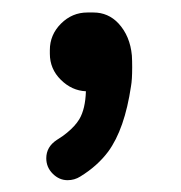

<svg xmlns="http://www.w3.org/2000/svg" viewBox="-20 -139 294 312"><path d="M55.2 118.2Q55.2 99.6 72.3 88.4Q84 81.1 88.9 76.7Q102.1 65.9 108.9 54.7Q118.7 38.1 119.6 9.3Q96.7 8.3 78.9 -9.3Q61 -26.9 61 -51.8V-57.6Q61 -82.5 79.1 -100.6Q97.2 -118.7 122.1 -118.7H131.8Q155.8 -118.7 172.4 -101.1Q191.4 -80.6 194.3 -48.8Q194.8 -40.5 194.8 -29.8Q194.8 -9.3 192.9 1Q182.6 70.8 155.8 107.4Q138.2 130.9 110.4 147.9Q101.1 153.8 89.8 153.8Q76.2 153.8 65.7 143.3Q55.2 132.8 55.2 118.2Z"/></svg>

Font: YuPearl-Medium
Style: Medium
Weight: 500
Designer: Max Yao
Foundry: Max-Everyday
Version: Version 1.011; ttfautohint (v1.8.3)